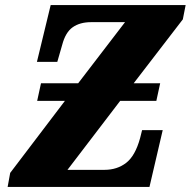

<svg xmlns="http://www.w3.org/2000/svg" viewBox="-20 -734 749 754"><path d="M698 -658 505 -407H609L594 -338H452L245 -67H390Q440 -67 475.5 -94.5Q511 -122 530 -191L538 -223H619L567 0H10L20 -55L235 -338H126L141 -407H287L471 -647H338Q294 -647 265.5 -627Q237 -607 224 -557L205 -491H125L179 -714H709Z"/></svg>

Font: Noto Serif NarrowBlack
Style: Italic
Weight: 900
Width: 4
Italic angle: -12°
Designer: Monotype Design Team
Foundry: Monotype Imaging Inc.
Version: Version 1.001